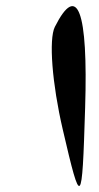

<svg xmlns="http://www.w3.org/2000/svg" viewBox="-20 -1226 323 627"><path d="M159 -1138C139 -1098 150 -953 185 -803C245 -545 248 -548 258 -874C268 -1192 233 -1285 159 -1138Z"/></svg>

Font: Venom Sans
Style: Regular
Weight: 400
Version: Version 1.001